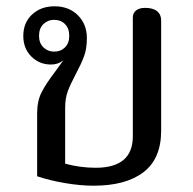

<svg xmlns="http://www.w3.org/2000/svg" viewBox="-20 -577 612 610"><path d="M98 -17V-217Q98 -256 112 -283.5Q126 -311 155 -349Q176 -378 181 -385Q165 -372 142 -372Q105 -372 79.5 -397.5Q54 -423 54 -463Q54 -505 82 -531Q110 -557 153 -557Q199 -557 227.5 -528.5Q256 -500 256 -456Q256 -422 247 -398Q238 -374 221 -342Q204 -310 195.5 -287.5Q187 -265 187 -234V-57Q235 -44 284 -44Q402 -44 402 -144V-522Q402 -535 412 -543.5Q422 -552 441 -552Q466 -552 479 -541.5Q492 -531 492 -512V-162Q492 -73 436 -30Q380 13 277 13Q235 13 185.5 4.5Q136 -4 98 -17ZM200 -463Q200 -487 186.5 -500.5Q173 -514 152 -514Q132 -514 118 -500.5Q104 -487 104 -463Q104 -440 118 -426.5Q132 -413 152 -413Q173 -413 186.5 -426.5Q200 -440 200 -463Z"/></svg>

Font: Maitree Medium
Style: Regular
Weight: 500
Designer: CadsonDemak Team
Foundry: CadsonDemak
Version: Version 1.000